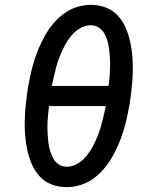

<svg xmlns="http://www.w3.org/2000/svg" viewBox="-20 -763 640 791"><path d="M255 8Q222 8 193 -3Q164 -14 143.5 -36.5Q123 -59 111 -87Q99 -115 92.5 -145Q86 -175 83.5 -207Q81 -239 82 -271Q83 -303 86.5 -335.5Q90 -368 95 -401Q100 -429 106 -456.5Q112 -484 120.5 -511.5Q129 -539 140.5 -566Q152 -593 166.5 -618.5Q181 -644 201 -667.5Q221 -691 245.5 -708.5Q270 -726 298.5 -734.5Q327 -743 354 -743Q387 -743 416 -732Q445 -721 465.5 -698.5Q486 -676 498 -648Q510 -620 516.5 -590Q523 -560 525.5 -528Q528 -496 527 -464Q526 -432 522.5 -399.5Q519 -367 514 -334Q509 -306 503 -278.5Q497 -251 488.5 -223.5Q480 -196 468.5 -169Q457 -142 442.5 -116.5Q428 -91 408 -67.5Q388 -44 363.5 -26.5Q339 -9 310.5 -0.5Q282 8 255 8ZM193 -409H427Q430 -428 431.5 -446.5Q433 -465 433.5 -483.5Q434 -502 433 -520Q432 -538 430 -556Q428 -574 423.5 -591.5Q419 -609 410.5 -624Q402 -639 387.5 -649Q373 -659 354 -659Q335 -659 316.5 -650Q298 -641 283.5 -626.5Q269 -612 258 -594.5Q247 -577 238.5 -559Q230 -541 223 -522.5Q216 -504 211 -485Q206 -466 202 -447Q198 -428 193 -409ZM255 -76Q274 -76 292.5 -85Q311 -94 325.5 -108.5Q340 -123 351 -140.5Q362 -158 370.5 -176Q379 -194 386 -212.5Q393 -231 398 -250Q403 -269 407.5 -288Q412 -307 416 -326H182Q180 -307 178 -288.5Q176 -270 175.5 -251.5Q175 -233 176 -215Q177 -197 179 -179Q181 -161 186 -143.5Q191 -126 199 -111Q207 -96 221.5 -86Q236 -76 255 -76Z"/></svg>

Font: Iosevka Aile Medium Oblique
Style: Regular
Weight: 500
Italic angle: -9°
Designer: Belleve Invis
Foundry: Belleve Invis
Version: Version 31.1.0; ttfautohint (v1.8.4)